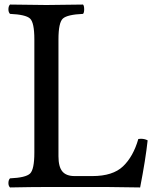

<svg xmlns="http://www.w3.org/2000/svg" viewBox="-20 -822 684 844"><path d="M185 0Q120 0 24 2Q17 -5 17 -17Q17 -31 24 -38Q93 -41 112 -59Q131 -77 131 -151V-649Q131 -723 112 -740.5Q93 -758 24 -761Q17 -768 17 -781Q17 -795 24 -802Q138 -800 184 -800Q233 -800 345 -802Q350 -797 350 -781Q350 -766 345 -761Q276 -758 256.5 -740.5Q237 -723 237 -649V-135Q237 -89 254 -68.5Q271 -48 308 -48H386Q476 -48 521 -91Q566 -134 588 -211Q590 -211 593.5 -211.5Q597 -212 599 -212Q616 -212 629 -205Q620 -121 596 2Q482 0 449 0Z"/></svg>

Font: Indiction Unicode
Style: Normal
Weight: 500
Version: Version 1.1